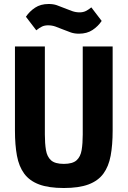

<svg xmlns="http://www.w3.org/2000/svg" viewBox="-20 -931 640 963"><path d="M205 -698V-256Q205 -212 210.5 -178.5Q216 -145 236 -127Q256 -109 300 -109Q344 -109 364 -127Q384 -145 389.5 -178.5Q395 -212 395 -256V-698H545V-276Q545 -204 535 -150Q525 -96 498.5 -60Q472 -24 424 -6Q376 12 300 12Q224 12 176 -6Q128 -24 101.5 -60Q75 -96 65 -150Q55 -204 55 -276V-698ZM376 -762Q354 -762 336 -768Q318 -774 299 -782Q277 -791 259 -797.5Q241 -804 221 -804Q204 -804 191 -798Q178 -792 162 -779L110 -847Q128 -874 156 -892.5Q184 -911 224 -911Q247 -911 264.5 -905Q282 -899 301 -891Q323 -882 341.5 -875.5Q360 -869 379 -869Q396 -869 409 -875Q422 -881 438 -894L490 -826Q472 -799 444 -780.5Q416 -762 376 -762Z"/></svg>

Font: Lilex
Style: Regular
Weight: 400
Monospace: yes
Designer: Mike Abbink, Paul van der Laan, Pieter van Rosmalen, Mikhael Khrustik
Foundry: Mikhael Khrustik
Version: Version 2.510